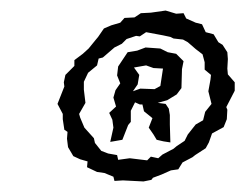

<svg xmlns="http://www.w3.org/2000/svg" viewBox="-20 -733 465 364"><path d="M252 -389 213 -391 197 -390 195 -398 178 -405 164 -407 145 -416 146 -427 132 -431 119 -437 109 -454 107 -470 108 -483 102 -487 99 -507V-517L89 -536L102 -569L101 -577L104 -591L121 -608V-619L137 -631L148 -641L161 -657L166 -663L177 -679L191 -685L208 -690L216 -699L235 -700L247 -708L266 -709L294 -713L314 -707L328 -708L333 -698L351 -690L363 -687L370 -672L385 -668L394 -653L402 -648L411 -634L412 -621L411 -603L412 -592L425 -577V-561L409 -530L411 -525L410 -507L404 -492L382 -480L376 -463L370 -452L350 -439L345 -435L326 -425L318 -412L304 -410L286 -402L270 -396L267 -392ZM259 -429 266 -436 280 -433 288 -440 309 -451 315 -456 330 -466 336 -478 351 -497 365 -505 369 -521 381 -536 375 -560 379 -582 380 -591 368 -601V-615L364 -630L351 -640L336 -653L327 -658L309 -660L303 -663L289 -666L257 -672L245 -664L238 -665L220 -659L211 -650L197 -643L175 -624L167 -622L164 -609L147 -595L139 -578V-563L142 -538L130 -517L132 -510L140 -491L158 -471L160 -462L172 -447L185 -442L202 -439L204 -430L226 -433ZM189 -464 195 -491 193 -506 187 -519 200 -531 195 -548 199 -562 208 -575 202 -590 204 -607 222 -634 240 -637 256 -643 284 -641 298 -634 314 -631 328 -617 325 -602 324 -566 315 -554 297 -543 279 -538 294 -536 300 -527 302 -515V-497L303 -463L290 -465L277 -468L271 -478L262 -491L269 -509L253 -522L250 -535H245L236 -539L228 -523V-502L223 -496L212 -468ZM232 -560 246 -565 273 -564 284 -570 289 -603 271 -604 257 -609 234 -605 244 -591 241 -573Z"/></svg>

Font: Winky Rough
Style: Italic
Weight: 400
Italic angle: -8.97852°
Designer: Simon Atzbach
Foundry: typofactur
Version: Version 1.206